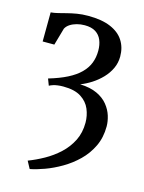

<svg xmlns="http://www.w3.org/2000/svg" viewBox="-122 -637 722 961"><g transform="rotate(15 239.0 -157.0)"><path d="M128.5 251.5 108 213.5Q147.5 198.5 188.2 175.8Q229 153 263 121.5Q297 90 317.8 48.8Q338.5 7.5 338.5 -44.5Q338.5 -81 324.5 -114.5Q310.5 -148 277 -169.5Q243.5 -191 185 -191Q169 -191 156 -189.2Q143 -187.5 132.8 -184.2Q122.5 -181 113 -176L100 -210Q156 -226.5 195.2 -246.5Q234.5 -266.5 259.2 -291Q284 -315.5 295.5 -344.8Q307 -374 307 -409Q307 -440 297 -464Q287 -488 265.5 -501.5Q244 -515 209 -515Q188 -515 168.5 -509.8Q149 -504.5 134.2 -495Q119.5 -485.5 112 -471.5L86.5 -382H26L27 -533Q45 -534.5 64.8 -539.5Q84.5 -544.5 107 -550.2Q129.5 -556 155.8 -560.5Q182 -565 214 -565Q284.5 -565 330.2 -545.5Q376 -526 398.2 -491Q420.5 -456 420.5 -409.5Q420.5 -376.5 407 -347.5Q393.5 -318.5 370.5 -294.5Q347.5 -270.5 319.5 -252.5Q291.5 -234.5 263 -223.5Q316 -221.5 351.2 -205Q386.5 -188.5 407.2 -162.8Q428 -137 436.8 -108.2Q445.5 -79.5 445.5 -54Q445.5 3.5 423.5 49.5Q401.5 95.5 365.5 130.5Q329.5 165.5 287 190.2Q244.5 215 202.8 230.2Q161 245.5 128.5 251.5Z"/></g></svg>

Font: Merriweather 28pt Medium
Style: Regular
Weight: 500
Version: Version 2.100